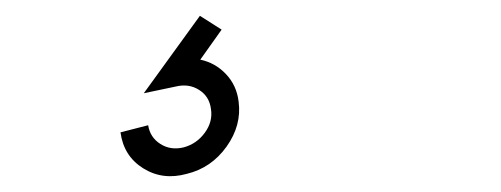

<svg xmlns="http://www.w3.org/2000/svg" viewBox="-20 -39 634 243"><path d="M216.5 181Q186 189.5 161.2 174Q136.5 158.5 132.5 128.5L167.5 119.5Q170 135 183 143.2Q196 151.5 212.5 147.5Q229 143 239.2 129Q249.5 115 247 99Q245 83 232 74.8Q219 66.5 202.5 70.5L162 79L233 -19L260.5 -1.5L233.5 36.5Q252.5 40.5 266 54.8Q279.5 69 282 89.5Q286 119.5 266.8 146.5Q247.5 173.5 216.5 181Z"/></svg>

Font: Urbanist ExtraLight
Style: Italic
Weight: 250
Version: Version 1.303